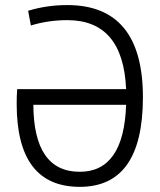

<svg xmlns="http://www.w3.org/2000/svg" viewBox="-20 -723 626 753"><path d="M293 9.8C457.5 9.8 540.5 -106.4 540.5 -341.8C540.5 -583 440.9 -703.1 244.1 -703.1C190.9 -703.1 139.2 -695.8 90.3 -680.7L101.1 -623C145 -636.7 193.8 -644 244.1 -644C389.6 -644 466.8 -554.2 474.6 -373.5H47.4C45.9 -355.5 45.4 -335.9 45.4 -315.9C45.4 -97.7 128.4 9.8 293 9.8ZM474.6 -312C468.8 -136.7 407.7 -49.3 293 -49.3C172.9 -49.3 111.8 -136.2 110.8 -312Z"/></svg>

Font: Cascadia Mono NF Light
Style: Regular
Weight: 300
Monospace: yes
Designer: Aaron Bell
Foundry: Saja Typeworks
Version: Version 2404.023